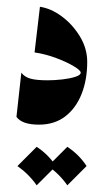

<svg xmlns="http://www.w3.org/2000/svg" viewBox="-20 -366 311 575"><path d="M99.6 -345.7Q132.8 -340.8 165.3 -316.7Q197.8 -292.5 219.5 -256.6Q241.2 -220.7 241.2 -180.7Q241.2 -127.4 224.4 -84.7Q207.5 -42 175.3 -17.3Q143.1 7.3 96.7 7.3Q45.9 7.3 29.3 -16.1L43.9 -148.4Q53.2 -135.7 70.8 -130.6Q88.4 -125.5 122.6 -125.5Q144 -125.5 167 -128.2Q189.9 -130.9 205.8 -136Q221.7 -141.1 221.7 -148.4Q221.7 -155.3 200.9 -167.7Q180.2 -180.2 148.4 -192.1Q116.7 -204.1 83.5 -209ZM89.8 73.7Q125 96.7 147.5 131.3L89.8 189Q66.9 155.8 32.2 131.3ZM181.6 73.7Q216.8 96.7 239.3 131.3L181.6 189Q158.7 155.8 124 131.3Z"/></svg>

Font: Lateef ExtraBold
Style: Regular
Weight: 800
Designer: SIL International
Foundry: SIL International
Version: Version 4.200